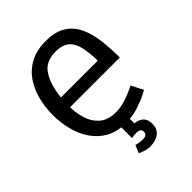

<svg xmlns="http://www.w3.org/2000/svg" viewBox="-195 -605 863 863"><g transform="rotate(-45 236.0 -174.0)"><path d="M244 8Q189 8 150 -14Q111 -36 86 -73Q61 -110 49.5 -156Q38 -202 38 -250Q38 -298 49.5 -344Q61 -390 86 -427Q111 -464 151.5 -486Q192 -508 249 -508Q310 -508 346.5 -485.5Q383 -463 402 -423Q421 -383 427.5 -331Q434 -279 434 -220H118Q118 -183 129.5 -145.5Q141 -108 169.5 -83Q198 -58 249 -58Q280 -58 310 -68Q340 -78 359.5 -87.5Q379 -97 379 -97L408 -40Q408 -40 385 -28Q362 -16 324.5 -4Q287 8 244 8ZM248 -443Q184 -443 155.5 -397.5Q127 -352 120 -280H354Q353 -328 345.5 -365Q338 -402 315.5 -422.5Q293 -443 248 -443ZM247 72Q239 72 231 72.5Q223 73 217 76V0H271V36Q291 36 309 49.5Q327 63 327 95Q327 127 305 143.5Q283 160 247 160Q231 160 215.5 154.5Q200 149 190 145L206 107Q212 110 224.5 112Q237 114 247 114Q275 114 275 92Q275 72 247 72Z"/></g></svg>

Font: Epunda Sans
Style: Regular
Weight: 400
Designer: Simon Atzbach
Foundry: typofactur
Version: Version 2.204; ttfautohint (v1.8.4.7-5d5b)